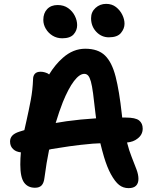

<svg xmlns="http://www.w3.org/2000/svg" viewBox="-20 -963 793 993"><path d="M645 10Q617 10 596 -6.5Q575 -23 553 -63Q534 -98 518 -151Q508 -185 499 -222Q479 -221 460 -220Q392 -214 339.5 -206.5Q287 -199 246 -192Q240 -190 234 -189Q220 -121 210 -44Q207 -17 195.5 -4.5Q184 8 161 8Q124 8 104.5 -19Q85 -46 85 -112Q85 -144 88 -175Q63 -178 50 -190Q32 -205 32 -231Q32 -249 43.5 -261.5Q55 -274 80 -282Q93 -286 106 -290Q111 -315 117 -339Q129 -392 139 -445Q149 -498 151 -553Q151 -571 160.5 -581.5Q170 -592 190 -592Q208 -592 227 -583Q230 -581 234 -578Q266 -630 305 -664Q358 -711 421 -711Q487 -711 523 -676Q559 -641 578 -566.5Q597 -492 610 -373Q611 -364 612 -355Q621 -355 630 -355Q681 -355 699.5 -340Q718 -325 718 -298Q718 -266 691 -246Q670 -229 637 -226Q648 -183 661 -151Q676 -113 686 -86.5Q696 -60 696 -38Q696 -15 683.5 -2.5Q671 10 645 10ZM477 -351Q475 -363 474 -374Q467 -438 461.5 -479Q456 -520 450 -541.5Q444 -563 436 -572Q428 -581 416 -581Q391 -581 362.5 -543.5Q334 -506 305 -435Q286 -387 268 -327Q295 -332 324 -336Q396 -346 477 -351ZM543 -770Q505 -770 478 -798.5Q451 -827 451 -869Q451 -901 474 -922Q497 -943 529 -943Q559 -943 580 -926.5Q601 -910 612.5 -886.5Q624 -863 624 -840Q624 -815 605.5 -792.5Q587 -770 543 -770ZM302 -765Q274 -765 252 -778.5Q230 -792 217 -814Q204 -836 204 -860Q204 -895 224 -916Q244 -937 278 -937Q310 -937 332.5 -921Q355 -905 367 -881Q379 -857 379 -833Q379 -806 361 -785.5Q343 -765 302 -765Z"/></svg>

Font: Shantell Sans Light SemiBold
Style: Regular
Weight: 600
Version: Version 1.008;[ac192a2d6]